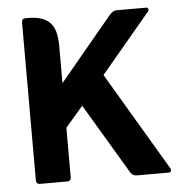

<svg xmlns="http://www.w3.org/2000/svg" viewBox="-45 -599 604 642"><g transform="rotate(-5 257.0 -278.0)"><path d="M168 -179V-13Q168 0 155 0H64Q51 0 51 -13V-543Q51 -556 64 -556H74Q121 -556 144.5 -533.5Q168 -511 168 -455V-329L346 -543Q358 -556 369 -556H468Q474 -556 475.5 -551.5Q477 -547 474 -543L307 -344L503 -13Q505 -9 503.5 -4.5Q502 0 496 0H389Q374 0 367 -13L227 -248Z"/></g></svg>

Font: Zain ExtraBold
Style: Regular
Weight: 800
Designer: Zain,Boutros
Foundry: Mobile Telecommunications Company (Zain), 2024
Version: Version 1.50; ttfautohint (v1.8.4)